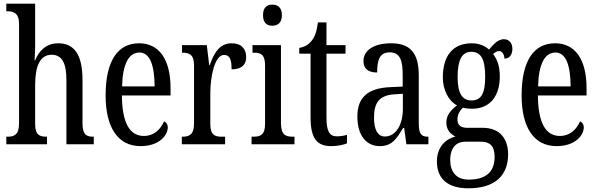

<svg xmlns="http://www.w3.org/2000/svg" viewBox="-20 -780 3229 1038"><path d="M14 0H234V-41H232C197 -41 170 -48 170 -108V-321C170 -421 196 -484 259 -484C318 -484 339 -434 339 -347V0H487V-41H485C449 -41 426 -50 426 -113V-349C426 -486 380 -546 295 -546C226 -546 189 -501 170 -454H167C167 -462 170 -499 170 -531V-760H14V-719H21C52 -719 83 -710 83 -651V-113C83 -50 55 -41 21 -41H14Z M740 10C842 10 887 -50 887 -91C887 -109 878 -119 867 -124C848 -81 813 -45 758 -45C682 -45 640 -114 639 -264H902V-304C902 -462 838 -546 732 -546C617 -546 551 -452 551 -264C551 -90 618 10 740 10ZM816 -313H640C643 -430 674 -496 734 -496C793 -496 815 -422 816 -313Z M963 0H1197V-41H1178C1144 -41 1117 -49 1117 -108V-276C1117 -370 1142 -483 1191 -483C1222 -483 1232 -460 1232 -405C1287 -405 1311 -431 1311 -471C1311 -516 1285 -546 1232 -546C1167 -546 1136 -492 1114 -428H1111L1098 -536H964V-495H967C1002 -495 1029 -486 1029 -427V-113C1029 -50 1001 -41 966 -41H963Z M1452 -641C1481 -641 1504 -656 1504 -698C1504 -740 1481 -755 1452 -755C1423 -755 1402 -740 1402 -698C1402 -656 1423 -641 1452 -641ZM1340 0H1572V-41H1562C1523 -41 1499 -52 1499 -115V-536H1345V-495H1355C1392 -495 1413 -484 1413 -425V-110C1413 -51 1388 -41 1350 -41H1340Z M1770 10C1809 10 1839 2 1856 -5V-51C1838 -46 1822 -43 1800 -43C1761 -43 1745 -72 1745 -144V-490H1848V-536H1745V-659H1699C1691 -603 1681 -580 1665 -560C1649 -539 1629 -527 1598 -521V-490H1659V-145C1659 -30 1695 10 1770 10Z M2033 10C2100 10 2125 -31 2159 -88H2165L2177 0H2296V-41H2293C2257 -41 2244 -57 2244 -113V-372C2244 -499 2193 -546 2094 -546C2004 -546 1945 -510 1945 -450C1945 -409 1970 -388 2019 -388C2019 -453 2031 -497 2087 -497C2146 -497 2157 -448 2157 -373V-312L2092 -309C1971 -304 1912 -256 1912 -150C1912 -41 1966 10 2033 10ZM2061 -42C2020 -42 2002 -82 2002 -144C2002 -223 2029 -265 2112 -270L2158 -273V-191C2158 -106 2120 -42 2061 -42Z M2512 238C2658 238 2727 167 2727 54C2727 -23 2688 -89 2590 -89H2507C2474 -89 2453 -101 2453 -134C2453 -164 2469 -185 2483 -198C2494 -194 2518 -192 2531 -192C2633 -192 2682 -265 2682 -366C2682 -427 2666 -461 2646 -488C2656 -497 2665 -504 2679 -504C2694 -504 2707 -485 2707 -463C2737 -463 2750 -488 2750 -516C2750 -544 2735 -568 2704 -568C2666 -568 2639 -528 2624 -512C2601 -532 2571 -546 2531 -546C2426 -546 2374 -476 2374 -361C2374 -295 2404 -235 2451 -210C2419 -187 2393 -158 2393 -118C2393 -75 2418 -54 2442 -42C2390 -29 2342 14 2342 93C2342 184 2398 238 2512 238ZM2529 -237C2477 -237 2454 -278 2454 -364C2454 -455 2477 -500 2528 -500C2582 -500 2603 -457 2603 -365C2603 -277 2583 -237 2529 -237ZM2514 191C2444 191 2414 146 2414 86C2414 8 2456 -14 2496 -14H2578C2627 -14 2654 7 2654 68C2654 136 2621 191 2514 191Z M2989 10C3091 10 3136 -50 3136 -91C3136 -109 3127 -119 3116 -124C3097 -81 3062 -45 3007 -45C2931 -45 2889 -114 2888 -264H3151V-304C3151 -462 3087 -546 2981 -546C2866 -546 2800 -452 2800 -264C2800 -90 2867 10 2989 10ZM3065 -313H2889C2892 -430 2923 -496 2983 -496C3042 -496 3064 -422 3065 -313Z"/></svg>

Font: Noto Serif Sinhala ExtraCondensed
Style: Regular
Weight: 400
Width: 2
Designer: Jelle Bosma - Monotype Design Team
Foundry: Monotype Imaging Inc.
Version: Version 2.007